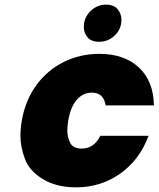

<svg xmlns="http://www.w3.org/2000/svg" viewBox="-20 -800 683 827"><path d="M407 -620Q373 -620 357 -639.5Q341 -659 341 -683Q341 -691 342 -699Q348 -734 375 -757Q402 -780 436 -780Q471 -780 487 -760Q503 -740 503 -715Q503 -708 502 -699Q496 -665 469 -642.5Q442 -620 407 -620ZM74 -281Q89 -368 136.5 -433Q184 -498 254.5 -533Q325 -568 408 -568Q515 -568 578 -509.5Q641 -451 643 -346H435Q427 -401 375 -401Q338 -401 311 -370.5Q284 -340 274 -281Q270 -257 270 -238Q270 -209 282.5 -184.5Q295 -160 332 -160Q385 -160 412 -215H620Q581 -111 497.5 -52Q414 7 307 7Q224 7 165.5 -28Q107 -63 87.5 -115Q68 -167 68 -215Q68 -246 74 -281Z"/></svg>

Font: Fz Poppins ExtBd
Style: Italic
Weight: 800
Italic angle: -10°
Designer: Ninad Kale (Devanagari), Jonny Pinhorn (Latin)
Foundry: Indian Type Foundry
Version: Vit hóa bi Vntype.Com & FontZin.Com